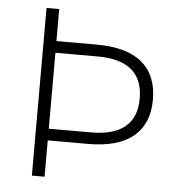

<svg xmlns="http://www.w3.org/2000/svg" viewBox="-49 -707 698 753"><g transform="rotate(5 299.5 -330.0)"><path d="M312 -534Q431 -534 491 -484Q551 -434 551 -338Q551 -243 491 -193Q431 -143 312 -143H154V0H104V-660H154V-534ZM320 -488H154V-189H320Q499 -189 499 -338Q499 -488 320 -488Z"/></g></svg>

Font: Work Sans Light
Style: Regular
Weight: 300
Designer: Wei Huang
Foundry: Wei Huang
Version: Version 2.012; ttfautohint (v1.8.3)